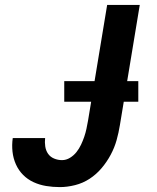

<svg xmlns="http://www.w3.org/2000/svg" viewBox="-20 -755 640 783"><path d="M224 8Q195 8 168 3.5Q141 -1 117 -12Q93 -23 74.5 -41.5Q56 -60 45 -84.5Q34 -109 31 -136.5Q28 -164 32 -192H164Q162 -175 164.5 -158Q167 -141 176 -128Q185 -115 200.5 -108.5Q216 -102 233 -102Q250 -102 265.5 -111.5Q281 -121 292 -135Q303 -149 310.5 -165Q318 -181 323.5 -197Q329 -213 332.5 -229.5Q336 -246 339 -263L417 -735H550L469 -245Q464 -214 455.5 -183.5Q447 -153 431.5 -124Q416 -95 394.5 -69.5Q373 -44 345.5 -26Q318 -8 286 0Q254 8 224 8ZM544 -340H242V-424H544Z"/></svg>

Font: Iosevka Aile Extrabold Oblique
Style: Regular
Weight: 800
Italic angle: -9°
Designer: Belleve Invis
Foundry: Belleve Invis
Version: Version 31.1.0; ttfautohint (v1.8.4)